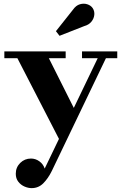

<svg xmlns="http://www.w3.org/2000/svg" viewBox="-20 -732 640 1016"><path d="M426 -594 295 -542.5 276 -567 366 -680.5Q382 -703.5 403 -709.5Q424 -715.5 442.5 -709.2Q461 -703 470.5 -689Q481 -673 479 -653.2Q477 -633.5 463.5 -617Q450 -600.5 426 -594ZM327.5 -424H238.5L370.5 -161L497 -424H414V-460H600.5V-424H540.5L254 173Q234.5 212.5 209 238Q183.5 263.5 147.5 263.5Q129 263.5 109.5 255Q90 246.5 76.8 229.5Q63.5 212.5 63.5 187.5Q63.5 153.5 87 130.2Q110.5 107 144 107Q168 107 188.2 121.5Q208.5 136 216.5 160L292 3L72 -424H3V-460H327.5Z"/></svg>

Font: Bodoni* 06pt
Style: Bold
Weight: 700
Version: Version 2.3